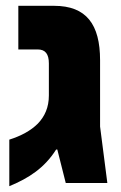

<svg xmlns="http://www.w3.org/2000/svg" viewBox="-20 -629 415 660"><path d="M12 11C80 -17 133 -52 173 -115H177L206 0H349L324 -194V-422C324 -545 277 -609 166 -609H43V-459H110C136 -459 148 -443 148 -411V-301C148 -260 134 -229 110 -204C86 -180 53 -162 12 -149Z"/></svg>

Font: Noto Sans Hebrew Condensed Black
Style: Regular
Weight: 900
Width: 3
Designer: Monotype Design Team
Foundry: Monotype Imaging Inc.
Version: Version 2.004